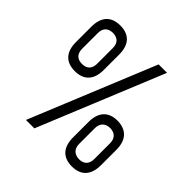

<svg xmlns="http://www.w3.org/2000/svg" viewBox="-166 -751 887 887"><g transform="rotate(45 278.0 -307.5)"><path d="M127 -617C67 -617 36 -582 36 -518V-418C36 -354 67 -319 127 -319C187 -319 218 -354 218 -418V-518C218 -582 187 -617 127 -617ZM379 -615 127 0H182L434 -615ZM176 -417C176 -386 161 -366 127 -366C93 -366 78 -386 78 -417V-518C78 -549 93 -568 127 -569C161 -568 176 -549 176 -518ZM429 -297C369 -297 338 -261 338 -198V-97C338 -33 369 2 429 2C489 2 520 -34 520 -97V-198C520 -261 489 -296 429 -297ZM478 -96C478 -66 463 -45 429 -45C395 -46 379 -66 379 -96V-198C379 -228 395 -248 429 -249C463 -248 478 -228 478 -198Z"/></g></svg>

Font: Modon Arabic
Style: Regular
Weight: 400
Designer: Ahmedzaza
Foundry: Ahmedzaza
Version: Version 2.010